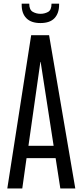

<svg xmlns="http://www.w3.org/2000/svg" viewBox="-20 -1057 463 1077"><path d="M21 0 154.8 -859.4H255.4L402.3 0H318.4L292 -169.9H128.9L105 0ZM139.6 -239.3H280.8L208 -709.5H206.5ZM206.5 -927.7Q154.8 -927.7 128.2 -954.6Q101.6 -981.4 101.6 -1029.3V-1036.6H144Q144 -1002 163.8 -990.7Q183.6 -979.5 207 -979.5Q230 -979.5 249.5 -990Q269 -1000.5 269 -1036.6H311.5V-1030.3Q311.5 -982.9 285.9 -955.3Q260.3 -927.7 206.5 -927.7Z"/></svg>

Font: AntonioLight
Style: Regular
Weight: 300
Designer: Vernon Adams
Foundry: Vernon Adams
Version: Version 1.002